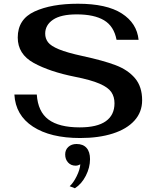

<svg xmlns="http://www.w3.org/2000/svg" viewBox="-20 -729 837 1028"><path d="M57 -223H177Q183 -131 239.5 -89Q296 -47 407 -47Q500 -47 546.5 -80Q593 -113 593 -176Q593 -211 576 -236Q559 -261 513 -281Q467 -301 381 -318Q246 -345 160.5 -392Q75 -439 75 -528Q75 -626 165 -667.5Q255 -709 397 -709Q551 -709 632 -657Q713 -605 722 -516H604Q590 -589 537 -620.5Q484 -652 391 -652Q306 -652 264 -623.5Q222 -595 222 -549Q222 -523 237 -503Q252 -483 295.5 -465Q339 -447 422 -429Q533 -405 599 -380Q665 -355 703 -310Q741 -265 741 -192Q741 -129 700 -83.5Q659 -38 584 -14Q509 10 409 10Q250 10 156.5 -51Q63 -112 57 -223ZM353 268Q373 250 390.5 214.5Q408 179 410 151Q397 158 385 158Q360 158 344.5 141Q329 124 329 98Q329 73 346 57.5Q363 42 390 42Q425 42 443.5 63Q462 84 462 123Q462 168 439.5 212Q417 256 381 279Z"/></svg>

Font: Fahkwang SemiBold
Style: Regular
Weight: 600
Designer: Suppakit Chalermlarp | Katatrad Co.,Ltd.
Foundry: Cadson Demak Co.,Ltd.
Version: Version 1.000; ttfautohint (v1.6)